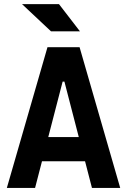

<svg xmlns="http://www.w3.org/2000/svg" viewBox="-20 -926 626 946"><path d="M13.7 0 213.9 -693.4H372.1L572.3 0H433.1L297.4 -523.9H288.6L152.8 0ZM114.7 -131.3V-250.5H466.3V-131.3ZM231.4 -771.5 88.4 -905.8H270.5L374 -771.5Z"/></svg>

Font: Cascadia Mono
Style: Regular
Weight: 400
Monospace: yes
Designer: Aaron Bell
Foundry: Saja Typeworks
Version: Version 2102.003